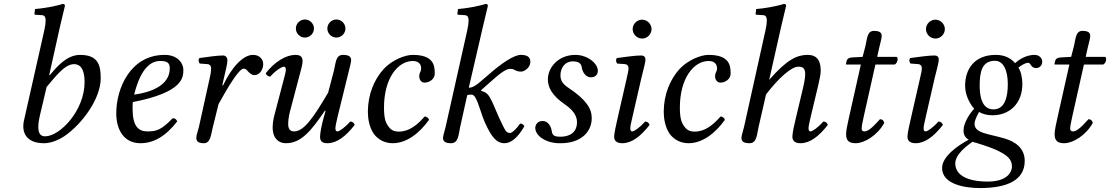

<svg xmlns="http://www.w3.org/2000/svg" viewBox="-20 -718 5643 976"><path d="M285 -583C300 -648 310 -688 310 -688C310 -695 307 -698 298 -698C271 -688 199 -675 158 -672L155 -648C155 -645 156 -643 160 -643L191 -641C204 -641 212 -635 212 -613C212 -602 210 -585 205 -563L102 -106C88 -44 114 10 204 10C235 10 274 -3 309 -27C400 -90 492 -218 492 -320C492 -388 478 -439 387 -439C318 -439 267 -376 232 -335L230 -336ZM410 -301C410 -156 285 -25 209 -25C173 -25 167 -64 183 -132L217 -276C264 -331 309 -392 357 -392C387 -392 410 -369 410 -301Z M655 -199C912 -249 912 -325 912 -363C912 -364 912 -364 912 -365C912 -390 889 -439 817 -439C643 -439 571 -269 571 -142C571 -57 611 10 694 10C761 10 822 -25 881 -101C876 -112 870 -117 858 -117C801 -59 778 -50 730 -50C685 -50 654 -74 654 -165C654 -170 654 -191 655 -199ZM843 -370C843 -280 738 -247 662 -237C697 -379 752 -408 794 -408C830 -408 843 -399 843 -370Z M1110 -285 1118 -320C1127 -359 1136 -394 1136 -411C1136 -426 1127 -436 1114 -436C1082 -436 1041 -429 994 -423C987 -415 989 -404 995 -395L1035 -392C1047 -391 1053 -382 1053 -372C1053 -363 1053 -349 1046 -321L991 -72C986 -51 978 -33 978 -17C978 -1 987 10 1016 10C1051 10 1052 -33 1062 -72L1091 -189C1139 -276 1195 -369 1218 -369C1228 -369 1233 -364 1239 -357C1246 -349 1259 -336 1273 -336C1300 -336 1318 -365 1318 -392C1318 -413 1303 -439 1266 -439C1216 -439 1158 -377 1114 -284Z M1752 -352C1756 -370 1765 -400 1765 -412C1765 -429 1755 -439 1723 -439C1685 -439 1687 -395 1677 -357L1648 -247C1574 -121 1525 -50 1475 -50C1457 -50 1445 -60 1445 -87C1445 -103 1447 -124 1454 -151L1497 -314C1505 -346 1518 -387 1518 -406C1518 -425 1512 -439 1482 -439C1434 -439 1377 -405 1331 -346C1334 -337 1340 -329 1354 -329C1380 -359 1413 -379 1423 -379C1430 -379 1433 -374 1433 -362C1433 -353 1427 -331 1420 -305L1376 -137C1369 -111 1366 -89 1366 -70C1366 -13 1398 10 1433 10C1511 10 1561 -52 1632 -156L1635 -154L1624 -115C1615 -83 1607 -42 1607 -23C1607 -4 1614 10 1644 10C1692 10 1737 -24 1783 -83C1780 -92 1774 -100 1760 -100C1734 -70 1705 -50 1695 -50C1688 -50 1685 -55 1685 -67C1685 -76 1690 -98 1696 -124ZM1484 -573C1484 -548 1505 -527 1530 -527C1555 -527 1576 -548 1576 -573C1576 -598 1555 -619 1530 -619C1505 -619 1484 -598 1484 -573ZM1644 -573C1644 -548 1665 -527 1690 -527C1715 -527 1736 -548 1736 -573C1736 -598 1715 -619 1690 -619C1665 -619 1644 -598 1644 -573Z M1976 10C2048 10 2113 -42 2161 -109C2158 -119 2148 -126 2139 -126C2100 -82 2060 -49 2007 -49C1990 -49 1971 -53 1957 -72C1942 -91 1932 -111 1932 -171C1932 -320 2002 -408 2079 -408C2093 -408 2121 -403 2121 -370C2121 -364 2119 -356 2116 -351C2113 -347 2111 -336 2111 -330C2111 -314 2121 -298 2138 -298C2165 -298 2190 -318 2190 -343C2190 -382 2187 -439 2078 -439C2038 -439 1974 -413 1932 -369C1883 -316 1850 -239 1850 -149C1850 -116 1857 -71 1880 -38C1901 -9 1935 10 1976 10Z M2245 -72C2240 -52 2232 -27 2232 -17C2232 -1 2241 10 2273 10C2311 10 2311 -35 2319 -72L2355 -234C2363 -237 2370 -237 2377 -237C2385 -237 2392 -230 2397 -221C2415 -189 2426 -138 2446 -93C2479 -21 2504 10 2545 10C2579 10 2614 -21 2646 -77C2639 -85 2635 -90 2624 -90C2604 -61 2583 -42 2572 -42C2553 -42 2546 -60 2536 -80C2508 -135 2495 -174 2481 -202C2465 -233 2459 -247 2426 -256V-260L2478 -306C2527 -350 2554 -368 2574 -368C2600 -368 2596 -354 2630 -354C2644 -354 2676 -373 2676 -404C2676 -432 2654 -439 2627 -439C2595 -439 2534 -401 2462 -337L2422 -303C2405 -288 2384 -272 2363 -272L2435 -583C2450 -648 2460 -688 2460 -688C2460 -695 2457 -698 2448 -698C2421 -688 2349 -675 2308 -672L2305 -648C2305 -645 2306 -643 2310 -643L2341 -641C2354 -641 2362 -635 2362 -613C2362 -602 2360 -585 2355 -563Z M2816 10H2831C2929 10 2988 -44 2988 -118C2988 -165 2961 -211 2869 -272C2839 -292 2829 -310 2829 -335C2829 -370 2849 -406 2892 -406C2917 -406 2934 -398 2937 -377C2940 -353 2957 -325 2983 -325C3011 -325 3019 -343 3019 -359C3019 -395 2967 -439 2905 -439C2818 -439 2765 -375 2765 -314C2765 -274 2787 -231 2852 -187C2905 -151 2913 -118 2913 -97C2913 -42 2873 -23 2828 -23C2802 -23 2788 -28 2785 -50C2782 -73 2768 -103 2738 -103C2709 -103 2701 -79 2701 -68C2701 -31 2747 6 2816 10Z M3240 -320C3249 -359 3261 -398 3261 -415C3261 -429 3253 -436 3240 -436C3208 -436 3163 -429 3116 -423C3109 -415 3111 -404 3117 -395L3157 -392C3169 -391 3175 -382 3175 -372C3175 -363 3173 -349 3166 -321L3119 -115C3112 -83 3102 -42 3102 -23C3102 -4 3113 10 3143 10C3191 10 3236 -24 3282 -83C3279 -92 3273 -100 3259 -100C3233 -70 3204 -50 3194 -50C3187 -50 3184 -55 3184 -67C3184 -76 3189 -98 3195 -124ZM3196 -570C3196 -544 3218 -522 3244 -522C3270 -522 3292 -544 3292 -570C3292 -596 3270 -618 3244 -618C3218 -618 3196 -596 3196 -570Z M3480 10C3552 10 3617 -42 3665 -109C3662 -119 3652 -126 3643 -126C3604 -82 3564 -49 3511 -49C3494 -49 3475 -53 3461 -72C3446 -91 3436 -111 3436 -171C3436 -320 3506 -408 3583 -408C3597 -408 3625 -403 3625 -370C3625 -364 3623 -356 3620 -351C3617 -347 3615 -336 3615 -330C3615 -314 3625 -298 3642 -298C3669 -298 3694 -318 3694 -343C3694 -382 3691 -439 3582 -439C3542 -439 3478 -413 3436 -369C3387 -316 3354 -239 3354 -149C3354 -116 3361 -71 3384 -38C3405 -9 3439 10 3480 10Z M3836 -72 3874 -238C3937 -320 4002 -379 4038 -379C4059 -379 4073 -373 4073 -342C4073 -328 4071 -309 4063 -275L4025 -115C4017 -83 4008 -42 4008 -23C4008 -4 4019 10 4049 10C4097 10 4142 -24 4188 -83C4185 -92 4179 -100 4165 -100C4139 -70 4110 -50 4100 -50C4093 -50 4090 -55 4090 -67C4090 -76 4095 -98 4101 -124L4139 -283C4147 -318 4152 -341 4152 -359C4152 -419 4125 -439 4086 -439C4034 -439 3982 -418 3890 -312L3951 -583C3966 -648 3976 -688 3976 -688C3976 -695 3973 -698 3964 -698C3937 -688 3865 -675 3824 -672L3821 -648C3821 -645 3822 -643 3826 -643L3857 -641C3870 -641 3878 -635 3878 -613C3878 -602 3876 -585 3871 -563L3762 -72C3757 -52 3749 -27 3749 -17C3749 -1 3758 10 3790 10C3828 10 3827 -34 3836 -72Z M4365 -429 4312 -426C4293 -425 4286 -417 4284 -409C4283 -406 4280 -394 4280 -392C4280 -390 4283 -390 4286 -390H4356L4295 -118C4288 -86 4281 -55 4281 -36C4281 0 4299 10 4330 10C4375 10 4441 -31 4475 -93C4472 -106 4465 -112 4453 -112C4407 -60 4389 -50 4373 -50C4370 -50 4360 -52 4360 -64C4360 -73 4363 -93 4371 -127L4430 -390H4528C4540 -395 4549 -421 4538 -429H4439L4449 -474C4453 -493 4462 -522 4462 -534C4462 -551 4454 -561 4422 -561C4386 -561 4388 -516 4378 -479Z M4731 -320C4740 -359 4752 -398 4752 -415C4752 -429 4744 -436 4731 -436C4699 -436 4654 -429 4607 -423C4600 -415 4602 -404 4608 -395L4648 -392C4660 -391 4666 -382 4666 -372C4666 -363 4664 -349 4657 -321L4610 -115C4603 -83 4593 -42 4593 -23C4593 -4 4604 10 4634 10C4682 10 4727 -24 4773 -83C4770 -92 4764 -100 4750 -100C4724 -70 4695 -50 4685 -50C4678 -50 4675 -55 4675 -67C4675 -76 4680 -98 4686 -124ZM4687 -570C4687 -544 4709 -522 4735 -522C4761 -522 4783 -544 4783 -570C4783 -596 4761 -618 4735 -618C4709 -618 4687 -596 4687 -570Z M5177 -291C5177 -318 5171 -354 5157 -374C5172 -388 5197 -399 5204 -399C5213 -399 5216 -394 5219 -389C5224 -381 5231 -372 5247 -372C5265 -372 5278 -386 5278 -405C5278 -423 5262 -439 5239 -439C5213 -439 5175 -429 5140 -397C5118 -423 5086 -439 5042 -439C4930 -439 4886 -363 4886 -283C4886 -239 4905 -197 4932 -165C4907 -139 4878 -91 4878 -56C4878 -46 4878 -23 4904 -8C4851 21 4769 76 4769 136C4769 217 4880 238 4961 238C5098 238 5189 199 5189 100C5189 35 5141 2 5087 -14C5007 -38 4934 -40 4934 -88C4934 -108 4948 -132 4957 -149C4973 -139 4997 -132 5025 -132C5112 -132 5177 -192 5177 -291ZM4923 3C4941 7 5011 29 5044 44C5100 70 5124 92 5124 127C5124 165 5090 205 5002 205C4890 205 4836 168 4836 113C4836 65 4898 21 4923 3ZM5103 -291C5103 -229 5090 -162 5030 -162C4969 -162 4960 -234 4960 -282C4960 -354 4972 -409 5038 -409C5081 -409 5103 -359 5103 -291Z M5425 -429 5372 -426C5353 -425 5346 -417 5344 -409C5343 -406 5340 -394 5340 -392C5340 -390 5343 -390 5346 -390H5416L5355 -118C5348 -86 5341 -55 5341 -36C5341 0 5359 10 5390 10C5435 10 5501 -31 5535 -93C5532 -106 5525 -112 5513 -112C5467 -60 5449 -50 5433 -50C5430 -50 5420 -52 5420 -64C5420 -73 5423 -93 5431 -127L5490 -390H5588C5600 -395 5609 -421 5598 -429H5499L5509 -474C5513 -493 5522 -522 5522 -534C5522 -551 5514 -561 5482 -561C5446 -561 5448 -516 5438 -479Z"/></svg>

Font: Libertinus Serif
Style: Italic
Weight: 400
Italic angle: -12°
Designer: Philipp H. Poll, Khaled Hosny
Foundry: Caleb Maclennan
Version: Version 7.050;RELEASE